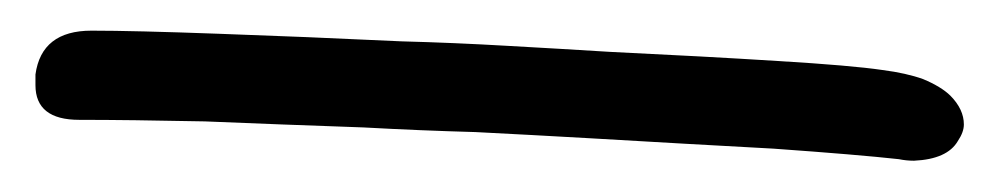

<svg xmlns="http://www.w3.org/2000/svg" viewBox="-20 -96 651 124"><path d="M31.2 -18.6Q2.9 -18.6 2.9 -41Q2.9 -43.9 2.9 -47.9Q6.8 -76.2 39.1 -76.2Q66.4 -76.2 121.1 -74.2Q175.8 -72.3 239.3 -69.3Q273.4 -68.4 307.6 -66.4Q341.8 -64.5 374 -62.5Q434.6 -59.6 482.4 -56.6Q530.3 -53.7 549.8 -50.8Q565.4 -48.8 576.2 -44.9Q587.9 -40 593.8 -34.2Q602.5 -25.4 602.5 -15.6Q602.5 -10.7 598.6 -4.9Q591.8 6.8 570.3 7.8Q565.4 7.8 560.5 6.8Q534.2 3.9 479.5 0Q425.8 -2.9 359.4 -6.8Q324.2 -8.8 287.1 -10.7Q251 -11.7 214.8 -13.7Q160.2 -15.6 112.3 -17.6Q63.5 -18.6 31.2 -18.6Z"/></svg>

Font: Mrs Husband
Style: Regular
Weight: 400
Version: Version 1.0